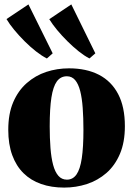

<svg xmlns="http://www.w3.org/2000/svg" viewBox="-20 -839 604 871"><path d="M17.5 -250Q17.5 -323 40 -375.5Q62.5 -428 101.5 -462.2Q140.5 -496.5 189.8 -512.8Q239 -529 293 -529Q372 -529 428.8 -499.8Q485.5 -470.5 516 -412.2Q546.5 -354 546.5 -266.5Q546.5 -193.5 524 -140.8Q501.5 -88 462.8 -54.2Q424 -20.5 374.5 -4.2Q325 12 271 12Q213.5 12 166.8 -4.2Q120 -20.5 86.8 -53.2Q53.5 -86 35.5 -135.2Q17.5 -184.5 17.5 -250ZM283.5 -24Q310.5 -24 327 -47.5Q343.5 -71 351 -121Q358.5 -171 358.5 -249.5Q358.5 -304.5 355.2 -349.2Q352 -394 343.8 -426.2Q335.5 -458.5 320.8 -475.8Q306 -493 283.5 -493Q255 -493 238 -469.8Q221 -446.5 213.2 -396.5Q205.5 -346.5 205.5 -266Q205.5 -212 209 -167.5Q212.5 -123 221 -91Q229.5 -59 244.8 -41.5Q260 -24 283.5 -24ZM192 -574Q169.5 -585.5 143.2 -606Q117 -626.5 91.5 -652Q66 -677.5 44.5 -703.5Q23 -729.5 9.5 -752.5L109 -819L219 -597L193 -574ZM385.5 -574Q363 -585.5 337.2 -606Q311.5 -626.5 286 -651.8Q260.5 -677 239 -703Q217.5 -729 203.5 -752L303.5 -819L412.5 -597L386 -574Z"/></svg>

Font: Merriweather 120pt Black
Style: Regular
Weight: 900
Designer: Eben Sorkin
Foundry: Eben Sorkin
Version: Version 2.100